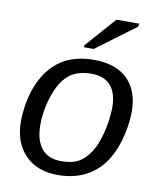

<svg xmlns="http://www.w3.org/2000/svg" viewBox="-84 -802 723 878"><g transform="rotate(10 278.0 -363.0)"><path d="M527.3 -333.5Q527.3 -270 507.8 -201.7Q488.3 -133.3 452.1 -85.4Q415.5 -38.1 362.8 -14.2Q310.1 9.8 242.7 9.8Q147 9.8 91.3 -47.9Q35.6 -105.5 35.6 -204.6Q38.1 -305.7 71.8 -381.3Q106 -458.5 166.5 -498Q227.1 -537.6 316.4 -537.6Q418.9 -537.6 473.1 -484.1Q527.3 -430.7 527.3 -333.5ZM436.5 -333.5Q436.5 -473.1 315.4 -473.1Q249.5 -473.1 210 -439.5Q183.6 -417 164.8 -377.7Q146 -338.4 136 -292.2Q126 -246.1 126 -203.1Q126 -130.9 157.2 -93Q188.5 -55.2 248 -55.2Q298.3 -55.2 328.9 -72.3Q359.4 -89.4 382.3 -125Q405.3 -161.1 419.7 -216.6Q434.1 -272 436.5 -333.5ZM488.8 -722.2 306.2 -586.4H260.3L261.7 -596.2L385.3 -736.3H491.2Z"/></g></svg>

Font: Arimo
Style: Italic
Weight: 400
Italic angle: -12°
Designer: Steve Matteson
Foundry: Monotype Imaging Inc.
Version: Version 1.33